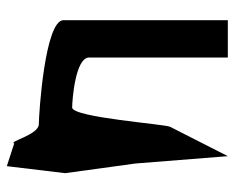

<svg xmlns="http://www.w3.org/2000/svg" viewBox="-84 -518 703 576"><g transform="rotate(90 268.0 -229.5)"><path d="M40 -68C40 -12 322 6 352 6C384 6 404 98 410 80L478 102L499 -73L470 -284L448 -561L360 -388C352 -375 332 -94 302 -94C282 -94 152 -103 152 -145V-561H40Z"/></g></svg>

Font: Crazy Punk
Style: Regular
Weight: 400
Version: Version 1